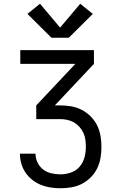

<svg xmlns="http://www.w3.org/2000/svg" viewBox="-20 -1002 640 1022"><path d="M302 0Q275 0 248.5 -4Q222 -8 197.5 -18Q173 -28 152 -44.5Q131 -61 116 -83Q101 -105 93.5 -131Q86 -157 86 -184H169Q169 -159 180 -136.5Q191 -114 210 -99.5Q229 -85 253.5 -79.5Q278 -74 302 -74Q330 -74 357.5 -83.5Q385 -93 403.5 -114.5Q422 -136 429.5 -163.5Q437 -191 437 -220Q437 -239 434.5 -258Q432 -277 424 -294.5Q416 -312 403 -326.5Q390 -341 373.5 -350.5Q357 -360 338 -364Q319 -368 300 -368H173V-441L381 -662H88V-735H480V-662L272 -441H300Q330 -441 359 -436Q388 -431 414.5 -417.5Q441 -404 462.5 -382.5Q484 -361 497 -334.5Q510 -308 515 -278.5Q520 -249 520 -219Q520 -190 515 -161Q510 -132 497 -105.5Q484 -79 463 -58Q442 -37 416 -23.5Q390 -10 360.5 -5Q331 0 302 0ZM346 -801H254L126 -928L193 -982L300 -855L407 -982L474 -928Z"/></svg>

Font: Zed Mono Extended
Style: Regular
Weight: 400
Width: 7
Monospace: yes
Designer: Belleve Invis
Foundry: Belleve Invis
Version: Version 1.0.0; ttfautohint (v1.8.4)